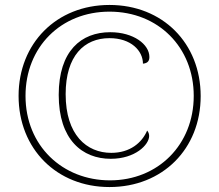

<svg xmlns="http://www.w3.org/2000/svg" viewBox="-20 -745 885 775"><path d="M422 10C636 10 790 -144 790 -357C790 -571 636 -725 422 -725C208 -725 55 -570 55 -358C55 -144 209 10 422 10ZM424 -17C233 -17 83 -156 83 -358C83 -555 226 -698 422 -698C619 -698 762 -554 762 -358C762 -161 618 -17 424 -17ZM427 -104C526 -104 582 -161 582 -196C582 -203 580 -211 574 -218C553 -169 505 -128 429 -128C330 -128 245 -200 245 -365C245 -520 320 -591 422 -591C509 -591 557 -540 557 -488C578 -490 583 -501 583 -515C583 -566 519 -615 425 -615C308 -615 217 -540 217 -362C217 -181 312 -104 427 -104Z"/></svg>

Font: Noto Serif Sinhala Thin
Style: Regular
Weight: 100
Designer: Jelle Bosma - Monotype Design Team
Foundry: Monotype Imaging Inc.
Version: Version 2.007